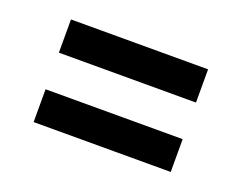

<svg xmlns="http://www.w3.org/2000/svg" viewBox="-54 -515 542 429"><g transform="rotate(20 216.5 -301.0)"><path d="M53 -344V-423H379V-344ZM53 -179V-257H379V-179Z"/></g></svg>

Font: Bricolage Grotesque SemiCondensed
Style: Regular
Weight: 400
Width: 4
Designer: Mathieu Triay
Foundry: Atelier Triay
Version: Version 1.001;gftools[0.9.33.dev8+g029e19f]